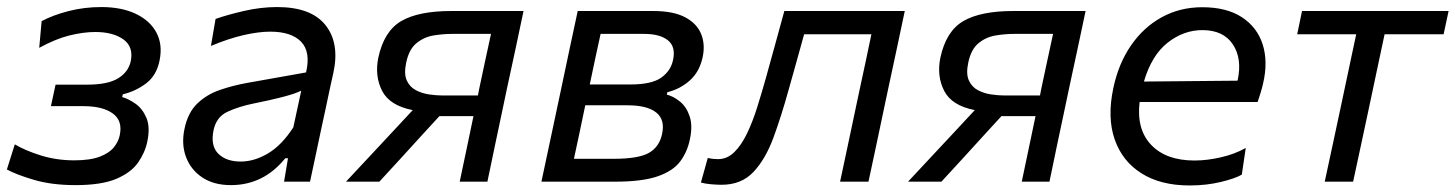

<svg xmlns="http://www.w3.org/2000/svg" viewBox="-20 -528 4230 558"><path d="M199.5 10Q130 10 78 -5.5Q26 -21 0 -35.5L23 -108.5Q53 -90.5 98.8 -76.2Q144.5 -62 195.5 -62Q242.5 -62 270.2 -72.8Q298 -83.5 311.2 -100.2Q324.5 -117 328 -135Q337 -177 307.8 -198.2Q278.5 -219.5 222.5 -219.5H128L141.5 -282H233.5Q293 -282 323 -300.2Q353 -318.5 360 -350Q368.5 -392.5 338.2 -413.8Q308 -435 257 -435Q222.5 -435 182 -425Q141.5 -415 94 -389L101 -466.5Q133.5 -484 179.2 -495.8Q225 -507.5 274.5 -507.5Q333 -507.5 374.2 -488Q415.5 -468.5 434.2 -434Q453 -399.5 444 -353.5Q435.5 -309 404.8 -285.8Q374 -262.5 337 -254L335 -246Q353 -241 373.5 -226.8Q394 -212.5 405.5 -185.5Q417 -158.5 408 -116Q401.5 -84.5 381.2 -55.5Q361 -26.5 318 -8.2Q275 10 199.5 10Z M651 10Q601.5 10 568 -12.2Q534.5 -34.5 520.5 -72Q506.5 -109.5 516.5 -155Q526.5 -201.5 553.8 -227.5Q581 -253.5 618.8 -266.5Q656.5 -279.5 698 -287L869.5 -317.5Q883.5 -377.5 855 -406.8Q826.5 -436 765.5 -436Q731.5 -436 688 -426Q644.5 -416 593 -394.5L606.5 -473Q640.5 -485 689.2 -496.2Q738 -507.5 785.5 -507.5Q884 -507.5 925.8 -455.2Q967.5 -403 949 -317Q944 -294.5 938.2 -268.2Q932.5 -242 926 -210.5L913 -150.5Q906 -117.5 898.2 -80.5Q890.5 -43.5 881 0H805.5L817 -68H809Q746 10 651 10ZM679.5 -58.5Q719 -58.5 759 -82.2Q799 -106 832.5 -158L855.5 -264.5Q846.5 -260 832.5 -255.2Q818.5 -250.5 792 -243.8Q765.5 -237 718.5 -227.5Q674 -218.5 641.2 -203.2Q608.5 -188 600.5 -149Q591.5 -104 614.5 -81.2Q637.5 -58.5 679.5 -58.5Z M985.5 0Q1019 -36 1052.8 -72Q1086.5 -108 1119 -143L1179.5 -208Q1112.5 -221 1090.5 -264Q1068.5 -307 1079.5 -360.5Q1096 -437.5 1146.2 -466.8Q1196.5 -496 1291.5 -496H1501.5Q1490 -441 1478.8 -388.5Q1467.5 -336 1453 -269L1442.5 -219Q1429.5 -158 1418.8 -106.8Q1408 -55.5 1396.5 0H1316Q1326 -48.5 1335.8 -93.8Q1345.5 -139 1356 -190.5H1257L1207 -136Q1176.5 -102.5 1145 -68Q1113.5 -33.5 1082.5 0ZM1266.5 -250.5H1369L1372.5 -269Q1382 -313.5 1390.2 -352.2Q1398.5 -391 1407 -429.5H1294Q1267 -429.5 1239.2 -424.8Q1211.5 -420 1190 -402.2Q1168.5 -384.5 1160.5 -346Q1153.5 -313.5 1162.2 -294.2Q1171 -275 1188.8 -265.8Q1206.5 -256.5 1227.5 -253.5Q1248.5 -250.5 1266.5 -250.5Z M1553.5 0Q1565.5 -55.5 1576.2 -106.5Q1587 -157.5 1600 -218.5L1610.5 -268Q1624.5 -335 1635.8 -387.8Q1647 -440.5 1659 -496H1878.5Q1937.5 -496 1971.8 -477.5Q2006 -459 2018 -428.5Q2030 -398 2022 -361.5Q2013 -319.5 1984.8 -294.2Q1956.5 -269 1919.5 -260L1918 -253Q1937.5 -248 1956.2 -232.8Q1975 -217.5 1984.2 -190.2Q1993.5 -163 1985 -123Q1977.5 -86.5 1956.8 -58.8Q1936 -31 1891.2 -15.5Q1846.5 0 1766.5 0ZM1725.5 -429.5Q1717.5 -393.5 1710.2 -359.2Q1703 -325 1694 -282.5H1812Q1873.5 -282.5 1901.5 -302.2Q1929.5 -322 1936 -353.5Q1944.5 -392 1921.2 -410.8Q1898 -429.5 1852 -429.5ZM1648 -66.5H1763.5Q1836 -66.5 1866 -83.8Q1896 -101 1904 -138Q1913.5 -180 1887.2 -201Q1861 -222 1803.5 -222H1681L1680.5 -220Q1671 -174.5 1663.5 -138.8Q1656 -103 1648 -66.5Z M2077 9Q2064 9 2046.5 7.5Q2029 6 2017 2.5L2037 -69Q2045 -67 2053.2 -66.2Q2061.5 -65.5 2066.5 -65.5Q2093.5 -65.5 2114.2 -86Q2135 -106.5 2151.2 -140.5Q2167.5 -174.5 2180.5 -216Q2193.5 -257.5 2205.5 -300Q2219 -349.5 2233 -399.5Q2247 -449.5 2259.5 -496H2609.5Q2598 -441.5 2586.8 -388.8Q2575.5 -336 2561 -268.5L2550.5 -219Q2537.5 -158 2526.8 -106.5Q2516 -55 2504 0H2421.5Q2433.5 -55 2444.2 -106.5Q2455 -158 2468 -219L2478.5 -268.5Q2488.5 -315.5 2496.8 -353.5Q2505 -391.5 2512.5 -428.5H2317Q2306 -389 2294.8 -348.5Q2283.5 -308 2272.5 -269Q2251 -191 2227.8 -128Q2204.5 -65 2169.5 -28Q2134.5 9 2077 9Z M2619 0Q2652.5 -36 2686.2 -72Q2720 -108 2752.5 -143L2813 -208Q2746 -221 2724 -264Q2702 -307 2713 -360.5Q2729.5 -437.5 2779.8 -466.8Q2830 -496 2925 -496H3135Q3123.5 -441 3112.2 -388.5Q3101 -336 3086.5 -269L3076 -219Q3063 -158 3052.2 -106.8Q3041.5 -55.5 3030 0H2949.5Q2959.5 -48.5 2969.2 -93.8Q2979 -139 2989.5 -190.5H2890.5L2840.5 -136Q2810 -102.5 2778.5 -68Q2747 -33.5 2716 0ZM2900 -250.5H3002.5L3006 -269Q3015.5 -313.5 3023.8 -352.2Q3032 -391 3040.5 -429.5H2927.5Q2900.5 -429.5 2872.8 -424.8Q2845 -420 2823.5 -402.2Q2802 -384.5 2794 -346Q2787 -313.5 2795.8 -294.2Q2804.5 -275 2822.2 -265.8Q2840 -256.5 2861 -253.5Q2882 -250.5 2900 -250.5Z M3437 11Q3353.5 11 3297.5 -24.2Q3241.5 -59.5 3219.5 -123Q3197.5 -186.5 3215.5 -271.5Q3230.5 -343 3267 -396Q3303.5 -449 3356.5 -478Q3409.5 -507 3474 -507Q3545 -507 3589.5 -477.8Q3634 -448.5 3649.8 -398.5Q3665.5 -348.5 3651 -286Q3648 -272.5 3643.5 -258Q3639 -243.5 3635 -231.5H3292Q3282.5 -152 3325.8 -106.8Q3369 -61.5 3451.5 -61.5Q3488 -61.5 3528.2 -70.8Q3568.5 -80 3600.5 -98L3589 -20.5Q3570.5 -9.5 3528.2 0.8Q3486 11 3437 11ZM3474.5 -440.5Q3420 -440.5 3373.5 -404Q3327 -367.5 3304.5 -291L3576.5 -293.5L3577 -295Q3590.5 -357.5 3563 -399Q3535.5 -440.5 3474.5 -440.5Z M3830 0Q3842 -55.5 3853 -106.8Q3864 -158 3877 -219L3887.5 -268.5Q3897.5 -315.5 3905.5 -353.5Q3913.5 -391.5 3921.5 -428.5H3750L3764 -496H4190L4175.5 -428.5H4004Q3996 -391.5 3988 -353.5Q3980 -315.5 3970 -268.5L3959.5 -219Q3946.5 -158 3935.5 -106.8Q3924.5 -55.5 3912.5 0Z"/></svg>

Font: Commissioner
Style: Italic
Weight: 400
Italic angle: -12°
Designer: Kostas Bartsokas
Foundry: Kostas Bartsokas
Version: Version 1.000; ttfautohint (v1.8.3)